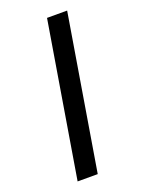

<svg xmlns="http://www.w3.org/2000/svg" viewBox="-176 -905 852 1130"><g transform="rotate(-20 250.0 -340.0)"><path d="M107 143 267 -823H393L233 143Z"/></g></svg>

Font: Iosevka Curly Slab XBdObl
Style: Regular
Weight: 800
Italic angle: -9°
Monospace: yes
Designer: Belleve Invis
Foundry: Belleve Invis
Version: Version 11.1.0; ttfautohint (v1.8.3)